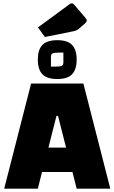

<svg xmlns="http://www.w3.org/2000/svg" viewBox="-20 -1122 681 1142"><path d="M5 0ZM411 -99H230L205 0H5L165 -625H476L636 0H436ZM373 -244 325 -433H316L268 -244ZM205 -768Q205 -826 232 -854.5Q259 -883 321 -883Q382 -883 409 -854.5Q436 -826 436 -768Q436 -709 409 -680.5Q382 -652 321 -652Q259 -652 232 -680.5Q205 -709 205 -768ZM315 -726Q337 -726 347 -730.5Q357 -735 357 -752V-809H328Q304 -809 293.5 -804.5Q283 -800 283 -784V-726ZM206 -959 395 -1098Q400 -1102 406 -1102Q411 -1102 414.5 -1100Q418 -1098 424 -1091L487 -1017Q496 -1007 496 -1000Q496 -992 485 -982L447 -949Q436 -940 421 -937L247 -902Z"/></svg>

Font: Changa Black
Style: Regular
Weight: 900
Designer: Eduardo Rodriguez Tunni
Foundry: Eduardo Rodriguez Tunni
Version: Version 2.001; ttfautohint (v1.5.10-5e6f)